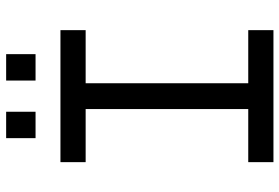

<svg xmlns="http://www.w3.org/2000/svg" viewBox="-166 -766 931 640"><g transform="rotate(-90 300.0 -445.5)"><path d="M80 0V-84H257V-626H80V-710H520V-626H343V-84H520V0ZM160 -793V-891H248V-793ZM352 -793V-891H440V-793Z"/></g></svg>

Font: Geist Mono
Style: Regular
Weight: 400
Monospace: yes
Designer: Basement.studio, Andrés Briganti, Mateo Zaragoza
Foundry: Basement.studio, Vercel, Andrés Briganti, Guido Ferreyra, Mateo Zaragoza
Version: Version 1.500; ttfautohint (v1.8.4.7-5d5b)